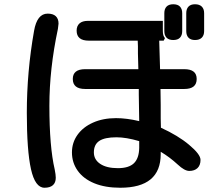

<svg xmlns="http://www.w3.org/2000/svg" viewBox="-20 -814 1040 902"><path d="M732 -489H846Q904 -489 904 -443Q904 -396 846 -396H734L735 -322V-257L736 -214Q817 -177 868 -134Q922 -89 922 -63Q922 -38 908 -24.5Q894 -11 869 -11Q847 -11 815 -41Q777 -76 735 -101V-90Q735 68 545 68Q474 68 423 47Q372 26 345 -12Q318 -50 318 -98Q318 -144 344 -180.5Q370 -217 417 -238Q464 -259 525 -259Q575 -259 634 -245L632 -371V-396H380Q322 -396 322 -443Q322 -489 380 -489H630L628 -563V-597L627 -623H397Q340 -623 340 -670Q340 -692 353.5 -704Q367 -716 393 -716H745V-668Q745 -645 755 -635L749 -623H728ZM140 -669Q154 -750 204 -750Q229 -750 242 -738Q255 -726 255 -703L252 -678Q212 -490 212 -317Q212 -125 237 -18Q242 7 242 21Q242 44 228.5 56Q215 68 189 68Q145 68 125.5 -19.5Q106 -107 106 -284Q106 -477 140 -669ZM534 -24Q585 -24 609 -47Q633 -70 634 -119V-151Q573 -169 527 -169Q472 -169 446.5 -152Q421 -135 421 -98Q421 -64 451 -44Q481 -24 534 -24ZM752 -752Q752 -772 762.5 -783Q773 -794 794 -794Q815 -794 825.5 -783Q836 -772 836 -752V-668Q836 -648 825.5 -637Q815 -626 794 -626Q773 -626 762.5 -637Q752 -648 752 -668ZM855 -752Q855 -772 865.5 -783Q876 -794 896 -794Q917 -794 928 -783Q939 -772 939 -752V-668Q939 -648 928 -637Q917 -626 896 -626Q876 -626 865.5 -637Q855 -648 855 -668Z"/></svg>

Font: 寒蝉全圆体 Bold
Style: Regular
Weight: 700
Designer: Warren2060
      Designed by Motoya company      

      [Varela Round]
      Joe Prince(Latin component); Avraham Cornf
Foundry: ChillType
Version: Version 3.200